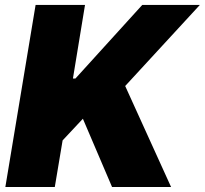

<svg xmlns="http://www.w3.org/2000/svg" viewBox="-20 -747 818 767"><path d="M1.4 0 122.2 -727.3H319.6L271.3 -433.2H281.2L548.3 -727.3H778.4L480.1 -403.4L663.4 0H427.6L311.1 -272.7L230.1 -186.1L198.9 0Z"/></svg>

Font: Inter UI Black
Style: Italic
Weight: 900
Italic angle: -9.39999°
Designer: Rasmus Andersson
Foundry: rsms
Version: 3.2;8d6f07862